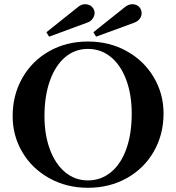

<svg xmlns="http://www.w3.org/2000/svg" viewBox="-20 -880 836 911"><path d="M40 -329Q40 -429 86 -510Q132 -591 213.5 -637Q295 -683 397 -683Q499 -683 581 -637.5Q663 -592 709.5 -513.5Q756 -435 756 -342Q756 -242 710 -161.5Q664 -81 582 -35Q500 11 397 11Q296 11 214 -34.5Q132 -80 86 -158Q40 -236 40 -329ZM605 -341Q605 -431 579 -501Q553 -571 506 -609.5Q459 -648 397 -648Q336 -648 289.5 -609Q243 -570 217 -497.5Q191 -425 191 -329Q191 -240 217 -170.5Q243 -101 289.5 -62.5Q336 -24 397 -24Q459 -24 506.5 -63Q554 -102 579.5 -173.5Q605 -245 605 -341ZM200 -727 348 -845Q365 -860 383 -860Q404 -860 416.5 -847.5Q429 -835 429 -817Q429 -814 427 -806Q418 -780 392 -772L213 -706ZM423 -727 571 -845Q589 -860 607 -860Q628 -860 640 -847.5Q652 -835 652 -817Q652 -803 642.5 -790.5Q633 -778 616 -772L436 -706Z"/></svg>

Font: Ibarra Real Nova
Style: Bold
Weight: 700
Designer: Jose Maria Ribagorda & Octavio Pardo
Foundry: Jose Maria Ribagorda
Version: Version 1.014